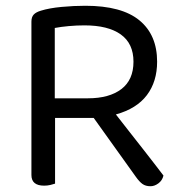

<svg xmlns="http://www.w3.org/2000/svg" viewBox="-20 -639 629 666"><path d="M171 -2Q165 0 155 2.5Q145 5 133 5Q89 5 89 -32V-564Q89 -580 97 -588.5Q105 -597 122 -602Q151 -611 193.5 -615Q236 -619 276 -619Q402 -619 463.5 -568.5Q525 -518 525 -425Q525 -356 489.5 -309Q454 -262 382 -242Q407 -210 432 -178Q457 -146 479.5 -117.5Q502 -89 519.5 -66Q537 -43 547 -30Q543 -13 529.5 -3Q516 7 502 7Q485 7 474 -1Q463 -9 451 -26L305 -230H171ZM285 -298Q359 -298 401 -330Q443 -362 443 -425Q443 -488 399 -519.5Q355 -551 273 -551Q246 -551 218.5 -548.5Q191 -546 170 -542V-298Z"/></svg>

Font: Baloo Thambi 2
Style: Regular
Weight: 400
Designer: Aadarsh Rajan and Ek Type
Foundry: Ek Type
Version: Version 1.640;hotconv 1.0.111;makeotfexe 2.5.65597; ttfautoh